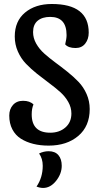

<svg xmlns="http://www.w3.org/2000/svg" viewBox="-20 -700 503 952"><path d="M236.8 -680.2Q419.9 -680.2 419.9 -538.1Q419.9 -505.9 402.6 -483.9Q385.3 -461.9 355 -461.9Q318.8 -461.9 303.2 -480Q310.1 -508.3 310.1 -525.9Q310.1 -616.2 229 -616.2Q189.5 -616.2 166.7 -597.2Q144 -578.1 144 -541Q144 -511.2 159.4 -483.9Q174.8 -456.5 199.7 -434.3Q224.6 -412.1 254.4 -390.1Q284.2 -368.2 314.2 -344.2Q344.2 -320.3 369.1 -294.4Q394 -268.6 409.4 -233.6Q424.8 -198.7 424.8 -159.2Q424.8 -74.2 368.2 -26.1Q311.5 22 221.2 22Q179.7 22 145.3 13.4Q110.8 4.9 83.7 -12.2Q56.6 -29.3 41.3 -58.6Q25.9 -87.9 25.9 -127Q25.9 -158.7 44.2 -179.4Q62.5 -200.2 94.2 -200.2Q127.9 -200.2 146 -182.1Q137.2 -162.1 137.2 -132.8Q137.2 -42 229 -42Q274.4 -42 304.2 -67.9Q334 -93.8 334 -137.2Q334 -167 318.6 -194.3Q303.2 -221.7 278.3 -243.9Q253.4 -266.1 223.6 -288.1Q193.8 -310.1 163.8 -334Q133.8 -357.9 108.9 -383.8Q84 -409.7 68.6 -444.6Q53.2 -479.5 53.2 -519Q53.2 -595.2 104.2 -637.7Q155.3 -680.2 236.8 -680.2ZM221.2 49.8Q252.9 49.8 269.5 69.1Q286.1 88.4 286.1 122.1Q286.1 161.6 258.1 196.8Q230 231.9 193.8 231.9Q178.2 231.9 161.1 225.1Q191.9 180.2 191.9 122.1Q191.9 86.4 173.8 61Q196.8 49.8 221.2 49.8Z"/></svg>

Font: Sansita Light
Style: Regular
Weight: 300
Designer: Pablo Cosgaya
Foundry: Omnibus-Type
Version: Version 1.006;hotconv 1.0.109;makeotfexe 2.5.65596